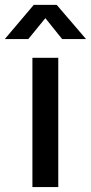

<svg xmlns="http://www.w3.org/2000/svg" viewBox="-70 -756 367 776"><path d="M61 0V-522.5H165.5V0ZM44.4 -598.1H-49.8V-599.1L66.4 -736.3H159.2L276.9 -599.1V-598.1H181.2L113.3 -682.6Z"/></svg>

Font: Inter 28pt Medium
Style: Regular
Weight: 500
Designer: Rasmus Andersson
Foundry: rsms
Version: Version 4.001;git-66647c0bb